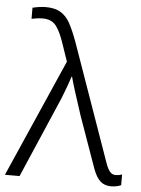

<svg xmlns="http://www.w3.org/2000/svg" viewBox="-59 -809 634 862"><g transform="rotate(5 257.5 -378.0)"><path d="M392 -64 310 -295Q267 -425 257 -465H255Q240 -419 218 -364L61 0H-5L228 -530L202 -606Q183 -664 162.5 -689Q142 -714 103 -714Q81 -714 53 -708V-758Q87 -766 113 -766Q154 -766 179.5 -750.5Q205 -735 221.5 -705.5Q238 -676 258 -622L445 -92Q454 -66 464.5 -54Q475 -42 490 -42Q504 -42 519 -47V1Q499 10 473 10Q444 10 425 -7.5Q406 -25 392 -64Z"/></g></svg>

Font: OpenSansMMV
Style: Light
Weight: 300
Foundry: Ascender Corporation
Version: Version 4.001